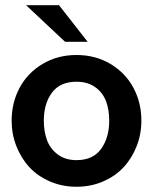

<svg xmlns="http://www.w3.org/2000/svg" viewBox="-20 -710 591 740"><path d="M231 -548.8 80.6 -689.9H207.5L317.9 -548.8ZM24.9 -245.1Q24.9 -314 55.4 -371.3Q85.9 -428.7 143.8 -463.4Q201.7 -498 274.9 -498Q348.1 -498 406 -463.4Q463.9 -428.7 494.4 -371.3Q524.9 -314 524.9 -245.1Q524.9 -193.4 506.8 -147Q488.8 -100.6 456.8 -65.9Q424.8 -31.2 377.4 -10.7Q330.1 9.8 274.9 9.8Q219.7 9.8 172.4 -10.7Q125 -31.2 93 -65.9Q61 -100.6 43 -147Q24.9 -193.4 24.9 -245.1ZM274.9 -92.8Q338.4 -92.8 369.6 -136Q400.9 -179.2 400.9 -245.1Q400.9 -287.1 388.7 -319.8Q376.5 -352.5 347.4 -373.8Q318.4 -395 274.9 -395Q211.4 -395 180.2 -352.8Q148.9 -310.5 148.9 -245.1Q148.9 -203.1 161.1 -169.9Q173.3 -136.7 202.6 -114.7Q231.9 -92.8 274.9 -92.8Z"/></svg>

Font: HK Grotesk Legacy
Style: Bold
Weight: 700
Designer: Alfredo Marco Pradil
Foundry: Hanken Design Co.
Version: Version 2.022;PS 002.022;hotconv 1.0.88;makeotf.lib2.5.64775